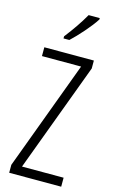

<svg xmlns="http://www.w3.org/2000/svg" viewBox="-141 -1093 624 1052"><g transform="rotate(15 171.0 -566.5)"><path d="M287 -1032V-1040H224C196 -991 165 -946 124 -893V-881H157C197 -918 258 -986 287 -1032ZM322 -93V-144H86L316 -762V-807H35V-757H257L27 -138V-93Z"/></g></svg>

Font: Noto Sans Kannada UI ExtraCondensed Light
Style: Regular
Weight: 300
Width: 2
Designer: Jelle Bosma - Monotype Design Team
Foundry: Monotype Imaging Inc.
Version: Version 2.005